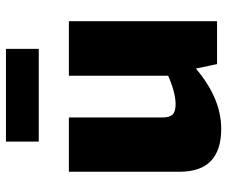

<svg xmlns="http://www.w3.org/2000/svg" viewBox="-79 -669 762 644"><g transform="rotate(-90 302.0 -347.0)"><path d="M460 -598H149V-708H460ZM553 -497V0H409L394 -71Q294 14 192 14Q48 14 48 -125V-497H230V-182Q230 -159 240 -149Q250 -139 274 -139Q313 -139 370 -164V-497Z"/></g></svg>

Font: Exo 2.0 Extra Bold
Style: Regular
Weight: 800
Designer: Natanael Gama
Version: Version 1.001;PS 001.001;hotconv 1.0.70;makeotf.lib2.5.58329